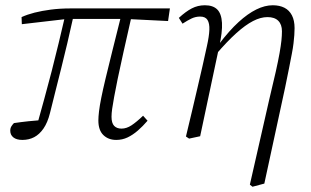

<svg xmlns="http://www.w3.org/2000/svg" viewBox="-20 -520 1183 730"><path d="M65 12Q43 12 31 2.5Q19 -7 19 -23Q19 -33 23.5 -40Q28 -47 33 -52Q60 -56 88 -59Q116 -62 144 -64L142 -45L119 -38Q134 -92 148.5 -144.5Q163 -197 176.5 -249.5Q190 -302 203 -356Q216 -410 229 -466H261Q248 -407 236 -356Q224 -305 212.5 -259.5Q201 -214 190.5 -172Q180 -130 170 -90Q161 -54 145.5 -31.5Q130 -9 110 1.5Q90 12 65 12ZM63 -428 62 -455Q84 -465 111.5 -472Q139 -479 173.5 -483.5Q208 -488 249 -488H626L619 -440L458 -448H235ZM422 12Q392 12 373 -6.5Q354 -25 354 -62Q354 -76 356.5 -97Q359 -118 365 -148Q371 -178 381.5 -222Q392 -266 407 -326Q422 -386 442 -466H482Q463 -382 449.5 -322Q436 -262 427.5 -220.5Q419 -179 414 -151.5Q409 -124 406.5 -106.5Q404 -89 404 -76Q404 -52 414 -41.5Q424 -31 442 -31Q461 -31 480 -43.5Q499 -56 524 -80L541 -61Q523 -40 504 -23.5Q485 -7 465 2.5Q445 12 422 12Z M687 -1Q700 -55 711 -101.5Q722 -148 731.5 -189Q741 -230 750 -269Q759 -308 767 -346Q775 -382 776 -406.5Q777 -431 769 -444Q761 -457 741 -457Q724 -457 709 -450Q694 -443 674 -430L660 -452Q686 -476 709 -488Q732 -500 759 -500Q790 -500 806 -484Q822 -468 824 -433Q826 -398 813 -341L741 -2L699 7ZM930 182 1004 -143Q1019 -205 1028.5 -247.5Q1038 -290 1043 -318.5Q1048 -347 1050 -366Q1052 -385 1052 -401Q1052 -427 1038 -441Q1024 -455 997 -455Q971 -455 942 -440Q913 -425 878.5 -394Q844 -363 801 -313L797 -354H814Q852 -404 887 -436Q922 -468 954.5 -484Q987 -500 1017 -500Q1043 -500 1061.5 -490.5Q1080 -481 1090 -461.5Q1100 -442 1100 -413Q1100 -400 1099 -386.5Q1098 -373 1096 -355.5Q1094 -338 1089.5 -315Q1085 -292 1079 -261Q1073 -230 1064 -187L985 178L940 190Z"/></svg>

Font: Source Serif 4 Light
Style: Italic
Weight: 300
Italic angle: -12°
Designer: Frank Grießhammer
Foundry: Adobe Systems Incorporated
Version: Version 4.004;hotconv 1.0.116;makeotfexe 2.5.65601